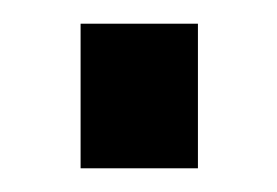

<svg xmlns="http://www.w3.org/2000/svg" viewBox="-20 -431 234 162"><path d="M147 -411V-289H48V-411Z"/></svg>

Font: Pathway Extreme 8pt Thin 12pt Medium
Style: Regular
Weight: 500
Version: Version 1.001;gftools[0.9.26]